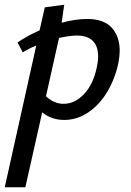

<svg xmlns="http://www.w3.org/2000/svg" viewBox="-50 -501 554 810"><path d="M455 -287Q455 -266 450 -238Q436 -170 403 -114.5Q370 -59 322.5 -27Q275 5 221 5Q167 5 128 -27L57 289H-30L103 -309Q71 -296 46 -280L24 -322Q65 -350 117 -373L139 -470L221 -481L210 -405Q268 -421 318 -421Q388 -421 421.5 -384Q455 -347 455 -287ZM364 -263Q364 -306 341.5 -328.5Q319 -351 274 -351Q247 -351 199 -341L144 -95Q178 -63 218 -63Q266 -63 304.5 -104Q343 -145 358 -215Q364 -242 364 -263Z"/></svg>

Font: Ysabeau Semibold
Style: Italic
Weight: 600
Italic angle: -12°
Designer: Christian Thalmann (Catharsis Fonts)
Version: Version 0.003